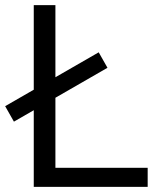

<svg xmlns="http://www.w3.org/2000/svg" viewBox="-40 -725 613 745"><path d="M91 0V-705H175V-74H533V0ZM14 -253 -20 -313 343 -522 377 -462Z"/></svg>

Font: Nunito Sans 11pt
Style: Regular
Weight: 400
Version: Version 3.101;gftools[0.9.27]